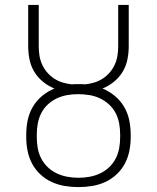

<svg xmlns="http://www.w3.org/2000/svg" viewBox="-20 -755 640 783"><path d="M300 8Q272 8 244.5 3.5Q217 -1 191.5 -12.5Q166 -24 145 -43.5Q124 -63 111 -87.5Q98 -112 92.5 -139.5Q87 -167 87 -195V-207Q87 -236 93 -265Q99 -294 114 -319.5Q129 -345 152 -364Q175 -383 202 -394Q177 -404 155.5 -421.5Q134 -439 120 -462Q106 -485 100.5 -512Q95 -539 95 -566V-735H138V-566Q138 -547 141 -528Q144 -509 152 -491.5Q160 -474 172.5 -459.5Q185 -445 201 -434.5Q217 -424 235.5 -418.5Q254 -413 273 -411Q280 -412 286.5 -412Q293 -412 300 -412Q307 -412 313.5 -412Q320 -412 327 -411Q346 -413 364.5 -418.5Q383 -424 399 -434.5Q415 -445 427.5 -459.5Q440 -474 448 -491.5Q456 -509 459 -528Q462 -547 462 -566V-735H505V-566Q505 -539 499.5 -512Q494 -485 480 -462Q466 -439 444.5 -421.5Q423 -404 398 -394Q425 -383 448 -364Q471 -345 486 -319.5Q501 -294 507 -265Q513 -236 513 -207V-195Q513 -167 507.5 -139.5Q502 -112 489 -87.5Q476 -63 455 -43.5Q434 -24 408.5 -12.5Q383 -1 355.5 3.5Q328 8 300 8ZM300 -30Q322 -30 344.5 -34Q367 -38 387.5 -47.5Q408 -57 424.5 -72.5Q441 -88 451.5 -108Q462 -128 466 -150.5Q470 -173 470 -195V-207Q470 -229 466 -251.5Q462 -274 451.5 -294Q441 -314 424 -329.5Q407 -345 386.5 -354.5Q366 -364 343 -367.5Q320 -371 298 -371Q275 -371 253 -367Q231 -363 211 -353.5Q191 -344 174.5 -328.5Q158 -313 148 -293Q138 -273 134 -251Q130 -229 130 -207V-195Q130 -173 134 -150.5Q138 -128 148.5 -108Q159 -88 175.5 -72.5Q192 -57 212.5 -47.5Q233 -38 255.5 -34Q278 -30 300 -30Z"/></svg>

Font: Zed Sans Extralight Extended
Style: Regular
Weight: 200
Width: 7
Designer: Belleve Invis
Foundry: Belleve Invis
Version: Version 1.0.0; ttfautohint (v1.8.4)